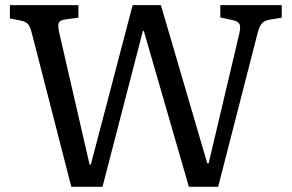

<svg xmlns="http://www.w3.org/2000/svg" viewBox="-20 -720 1124 740"><path d="M254.9 0 103 -590.8Q96.2 -618.2 87.9 -627.4Q79.6 -636.7 58.1 -641.1L18.1 -648.9V-700.2H282.2V-651.9L231 -645Q210.9 -642.1 206.5 -632.1Q202.1 -622.1 208 -595.2L325.2 -85.9H330.1L491.2 -700.2H600.1L778.8 -90.8H784.2L901.9 -588.9Q908.2 -615.2 903.3 -626.5Q898.4 -637.7 877.9 -642.1L829.1 -652.8V-700.2H1065.9V-651.9L1019 -644Q1000 -641.1 989.5 -629.9Q979 -618.7 972.2 -589.8L820.8 0H708L534.2 -601.1H530.8L375 0Z"/></svg>

Font: Literata Book
Style: Regular
Weight: 400
Designer: Latin by Veronika Burian and Jose Scaglione. Greek by Irene Vlachou. Cyrillic by Vera Evstafieva
Foundry: TypeTogether
Version: Version 2.003;PS 002.003;hotconv 1.0.88;makeotf.lib2.5.64775